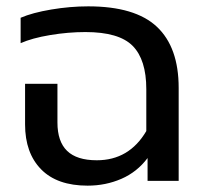

<svg xmlns="http://www.w3.org/2000/svg" viewBox="-20 -570 648 605"><path d="M59 -178V-306H161V-184Q161 -124 191.5 -94.5Q222 -65 285 -65Q387 -65 441 -157V-289Q441 -382 398 -425.5Q355 -469 249 -469Q195 -469 138 -459.5Q81 -450 45 -434V-514Q82 -530 141.5 -540Q201 -550 258 -550Q406 -550 474.5 -485.5Q543 -421 543 -293V0H445V-72Q412 -28 362.5 -6.5Q313 15 256 15Q160 15 109.5 -36.5Q59 -88 59 -178Z"/></svg>

Font: Prompt
Style: Regular
Weight: 400
Designer: Katatrad Team
Foundry: CadsonDemak
Version: Version 1.001